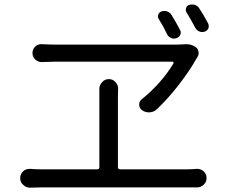

<svg xmlns="http://www.w3.org/2000/svg" viewBox="-20 -862 1040 869"><path d="M921.9 -755.9Q924.8 -750 924.8 -744.1Q924.8 -738.3 922.9 -733.4Q918 -722.7 906.2 -718.8Q893.6 -714.8 881.8 -719.7Q870.1 -724.6 863.3 -737.3Q845.7 -771.5 824.2 -805.7Q818.4 -815.4 822.3 -826.2Q826.2 -836.9 836.9 -839.8Q842.8 -841.8 848.6 -841.8Q855.5 -841.8 862.3 -839.8Q875 -835.9 881.8 -824.2Q903.3 -792 921.9 -755.9ZM794.9 -726.6Q800.8 -715.8 795.9 -704.6Q791 -693.4 779.3 -689.5Q766.6 -684.6 754.4 -689.9Q742.2 -695.3 736.3 -707Q719.7 -742.2 698.2 -776.4Q692.4 -786.1 696.8 -796.9Q701.2 -807.6 711.9 -810.5Q717.8 -812.5 723.6 -812.5Q729.5 -812.5 736.3 -810.5Q749 -805.7 755.9 -794.9Q778.3 -758.8 794.9 -726.6ZM764.6 -574.2Q766.6 -577.1 765.1 -580.1Q763.7 -583 759.8 -583H233.4Q211.9 -583 170.9 -581.1Q168.9 -581.1 168 -581.1Q152.3 -581.1 139.6 -592.8Q127 -604.5 127 -622.1Q127 -639.6 139.6 -651.4Q151.4 -662.1 167 -662.1Q168.9 -662.1 169.9 -662.1Q203.1 -660.2 228.5 -660.2H780.3Q793.9 -660.2 807.6 -661.1Q814.5 -662.1 821.3 -662.1Q846.7 -662.1 865.2 -649.4Q876 -641.6 878.4 -628.4Q880.9 -615.2 874 -604.5Q871.1 -600.6 869.1 -596.7Q839.8 -543.9 791 -480.5Q742.2 -417 689.5 -367.2Q675.8 -354.5 657.2 -353.5Q655.3 -353.5 653.3 -353.5Q636.7 -353.5 623 -363.3Q610.4 -372.1 609.9 -387.7Q609.4 -403.3 622.1 -413.1Q710.9 -485.4 764.6 -574.2ZM513.7 -105.5Q513.7 -95.7 523.4 -95.7H830.1Q848.6 -95.7 869.1 -97.7Q871.1 -97.7 873 -97.7Q888.7 -97.7 901.4 -86.9Q915 -74.2 915 -56.2Q915 -38.1 901.4 -25.4Q888.7 -13.7 871.1 -13.7Q870.1 -13.7 869.1 -13.7Q854.5 -13.7 830.1 -13.7H162.1Q138.7 -13.7 117.2 -12.7Q116.2 -12.7 115.2 -12.7Q97.7 -12.7 85 -25.4Q71.3 -37.1 71.3 -55.7Q71.3 -74.2 85 -86.9Q96.7 -97.7 113.3 -97.7Q115.2 -97.7 117.2 -97.7Q139.6 -95.7 162.1 -95.7H419.9Q429.7 -95.7 429.7 -105.5V-423.8V-459Q429.7 -477.5 442.4 -490.2Q454.1 -503.9 472.7 -503.9Q491.2 -503.9 502.9 -490.2Q514.6 -477.5 514.6 -460.9L513.7 -423.8Z"/></svg>

Font: Gen Jyuu GothicX Regular
Style: Regular
Weight: 400
Designer: [Source Han Sans]
Ryoko NISHIZUKA  (kana & ideographs); Paul D. Hunt (Latin, Greek & Cyrillic); Wenlong ZHANG  (bopomofo
Version: Version 1.002.20150607